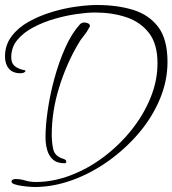

<svg xmlns="http://www.w3.org/2000/svg" viewBox="-40 -713 690 768"><path d="M98 35Q93 35 78 34Q63 33 46.5 30.5Q30 28 18 24Q6 20 6 13Q6 8 11.5 5.5Q17 3 21 3Q41 3 61 9Q81 15 103 15Q172 15 242 -11.5Q312 -38 374.5 -85Q437 -132 485.5 -192.5Q534 -253 562 -321.5Q590 -390 590 -460Q590 -537 556 -581Q522 -625 465.5 -644Q409 -663 340 -663Q310 -663 267.5 -657Q225 -651 179.5 -638Q134 -625 94 -604Q54 -583 29.5 -553.5Q5 -524 5 -484Q5 -461 17.5 -450Q30 -439 50 -434Q52 -433 57 -432.5Q62 -432 62 -428Q56 -420 42 -420Q11 -420 -4.5 -438.5Q-20 -457 -20 -487Q-20 -533 6.5 -568Q33 -603 75.5 -626.5Q118 -650 167.5 -665Q217 -680 265 -686.5Q313 -693 348 -693Q429 -693 492.5 -673.5Q556 -654 593 -605Q630 -556 630 -465Q630 -389 599 -315.5Q568 -242 514 -179Q460 -116 391.5 -67.5Q323 -19 247.5 8Q172 35 98 35ZM219 -60Q188 -60 171.5 -75Q155 -90 148.5 -114Q142 -138 142 -163Q142 -210 151 -272.5Q160 -335 178 -400.5Q196 -466 221.5 -523Q247 -580 280 -616Q287 -623 297 -623Q304 -623 311.5 -620Q319 -617 320 -609L317 -603Q308 -585 295 -569.5Q282 -554 272 -536Q225 -456 196 -361.5Q167 -267 167 -174Q167 -146 172.5 -118Q178 -90 209 -79Q214 -78 219.5 -75Q225 -72 225 -66Q225 -60 219 -60Z"/></svg>

Font: Licorice
Style: Regular
Weight: 400
Designer: Robert E. Leuschke
Foundry: Robert E. Leuschke
Version: Version 1.010; ttfautohint (v1.8.3)